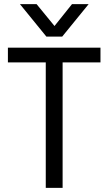

<svg xmlns="http://www.w3.org/2000/svg" viewBox="-20 -903 522 923"><path d="M279 -727H203L76 -883H156L242 -778L326 -883H406ZM463 -603H281V0H200V-603H18V-674H463Z"/></svg>

Font: Hind Kochi
Style: Regular
Weight: 400
Designer: Dhruvi Tolia
Foundry: Indian Type Foundry
Version: Version 0.702;PS 1.0;hotconv 1.0.81;makeotf.lib2.5.63406